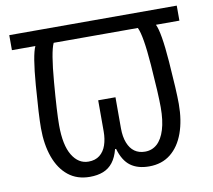

<svg xmlns="http://www.w3.org/2000/svg" viewBox="-80 -806 1019 919"><g transform="rotate(-10 429.0 -346.5)"><path d="M285 21Q223 21 180.5 -13Q138 -47 116 -108Q94 -169 94 -249Q94 -311 105.5 -456Q117 -601 136 -641H22V-714H836V-641H722Q742 -601 753 -456Q764 -311 764 -249Q764 -169 742 -108Q720 -47 677.5 -13Q635 21 573 21Q518 21 483 -4.5Q448 -30 431 -89H426Q416 -50 397 -25.5Q378 -1 350 10Q322 21 285 21ZM291 -52Q324 -52 345.5 -69Q367 -86 377 -115.5Q387 -145 387 -182V-333H471V-182Q471 -141 482.5 -111.5Q494 -82 515 -67Q536 -52 566 -52Q600 -52 624.5 -74Q649 -96 662.5 -140Q676 -184 676 -248Q676 -311 665 -456Q654 -601 634 -641H225Q206 -601 194 -456Q182 -311 182 -248Q182 -151 212 -101.5Q242 -52 291 -52Z"/></g></svg>

Font: sinhala25
Style: Book
Weight: 400
Designer: Jelle Bosma - Monotype Design Team
Foundry: Monotype Imaging Inc.
Version: Version 2.003